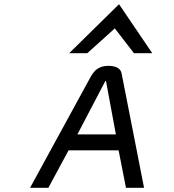

<svg xmlns="http://www.w3.org/2000/svg" viewBox="-20 -893 827 913"><path d="M395 -640 526 -758 617 -640H704L546 -873L309 -640ZM558 -545C553 -570 527 -580 495 -580C433 -579 418 -539 402 -511L123 0H210L306 -178H544L579 0H665ZM481 -508H484L531 -254H348Z"/></svg>

Font: Charger Monospace
Style: Regular
Weight: 400
Designer: Jasper
Foundry: Cannot Into Space Fonts
Version: Version 0.980